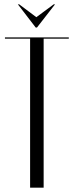

<svg xmlns="http://www.w3.org/2000/svg" viewBox="-20 -873 342 893"><path d="M63 -853 146 -745H152L236 -853H230L149 -793L69 -853ZM300 -699H3V-693H120V0H183V-693H300Z"/></svg>

Font: Moniqa Display
Style: Regular
Weight: 400
Designer: Rajesh Rajput
Foundry: Rajesh Rajput
Version: Version 1.000